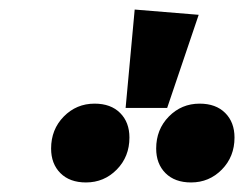

<svg xmlns="http://www.w3.org/2000/svg" viewBox="-20 -979 511 402"><path d="M262 -959 396 -948 330 -753H243ZM251 -691Q251 -651 224.5 -624Q198 -597 160 -597Q126 -597 106.5 -616.5Q87 -636 87 -668Q87 -708 113.5 -735Q140 -762 178 -762Q212 -762 231.5 -742.5Q251 -723 251 -691ZM471 -691Q471 -651 444.5 -624Q418 -597 380 -597Q346 -597 326.5 -616.5Q307 -636 307 -668Q307 -708 333.5 -735Q360 -762 398 -762Q432 -762 451.5 -742.5Q471 -723 471 -691Z"/></svg>

Font: Fira Sans Extra Condensed ExtraBold
Style: Italic
Weight: 800
Width: 3
Italic angle: -8°
Designer: Carrois Corporate & Edenspiekermann AG
Foundry: Carrois Corporate GbR & Edenspiekermann AG
Version: Version 4.203